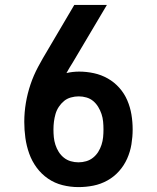

<svg xmlns="http://www.w3.org/2000/svg" viewBox="-20 -755 640 783"><path d="M300 8Q267 8 235 0Q203 -8 176 -26.5Q149 -45 129.5 -71.5Q110 -98 99 -129Q88 -160 83.5 -192.5Q79 -225 79 -258Q79 -297 85.5 -335.5Q92 -374 104.5 -411Q117 -448 135.5 -482.5Q154 -517 174 -550L283 -735H416L276 -499Q269 -488 263 -478Q257 -468 251 -457Q263 -460 276.5 -461.5Q290 -463 303 -463Q333 -463 363 -456.5Q393 -450 419.5 -435Q446 -420 466.5 -397Q487 -374 499 -346Q511 -318 516 -288Q521 -258 521 -227Q521 -197 516 -166.5Q511 -136 498.5 -108Q486 -80 465.5 -57Q445 -34 418 -19Q391 -4 361 2Q331 8 300 8ZM300 -93Q316 -93 331.5 -97.5Q347 -102 359.5 -112Q372 -122 380.5 -135.5Q389 -149 394 -164.5Q399 -180 400.5 -195.5Q402 -211 402 -227Q402 -243 400.5 -259Q399 -275 394 -290Q389 -305 380.5 -319Q372 -333 360 -343Q348 -353 332.5 -357.5Q317 -362 301 -362Q285 -362 269 -357.5Q253 -353 241 -343Q229 -333 220 -319.5Q211 -306 206.5 -290.5Q202 -275 200 -259Q198 -243 198 -227Q198 -211 199.5 -195.5Q201 -180 206 -164.5Q211 -149 219.5 -135.5Q228 -122 240.5 -112Q253 -102 268.5 -97.5Q284 -93 300 -93Z"/></svg>

Font: Iosevka Etoile
Style: Bold
Weight: 700
Designer: Belleve Invis
Foundry: Belleve Invis
Version: Version 28.1.0; ttfautohint (v1.8.4)